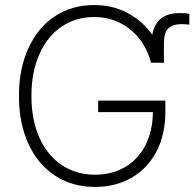

<svg xmlns="http://www.w3.org/2000/svg" viewBox="-20 -737 776 767"><path d="M355.5 -668.9Q282.7 -668.9 226.1 -630.6Q169.4 -592.3 137.5 -520.8Q105.5 -449.2 105.5 -353.5Q105.5 -258.3 137.5 -187Q169.4 -115.7 227.1 -77.4Q284.7 -39.1 359.4 -39.1Q426.8 -39.1 478.8 -69.1Q530.8 -99.1 560.3 -155.8Q589.8 -212.4 590.8 -289.1H372.1V-335H640.6V-290Q640.6 -199.2 604.7 -131.1Q568.8 -63 504.9 -26.6Q440.9 9.8 359.4 9.8Q269 9.8 200.2 -35.2Q131.3 -80.1 93.5 -162.4Q55.7 -244.6 55.7 -353.5Q55.7 -462.4 93.5 -544.7Q131.3 -627 199.2 -671.9Q267.1 -716.8 355.5 -716.8Q431.2 -716.8 490.7 -684.6Q550.3 -652.3 588.4 -598.1Q604 -684.6 696.3 -684.6Q724.6 -684.6 736.3 -681.6V-638.7Q716.8 -640.6 705.1 -640.6Q669.4 -640.6 652.1 -623Q634.8 -605.5 634.8 -564.5V-491.2L635.7 -486.3H583Q571.3 -535.2 541 -576.7Q510.7 -618.2 463.1 -643.6Q415.5 -668.9 355.5 -668.9Z"/></svg>

Font: Pretendard ExtraLight
Style: Regular
Weight: 200
Designer: Base glyphs from Inter by Rasmus Andersson; Hangeul glyphs from Noto Sans CJK(Source Han Sans) by Jang Soo-young and Kan
Foundry: Kil Hyung-jin
Version: Version 1.309